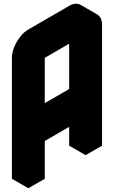

<svg xmlns="http://www.w3.org/2000/svg" viewBox="-20 -946 603 1016"><path d="M217 -740 433 -865Q467 -885 493.5 -870Q520 -855 520 -815V-175L433 -125V-325L217 -200V0L130 50V-590Q130 -617 142 -646.5Q154 -676 174 -701.5Q194 -727 217 -740ZM433 -425V-765L217 -640V-300ZM433 -325V-125L346 -175V-375ZM433 -765V-425L346 -475V-815ZM433 -425 217 -300 130 -350 346 -475ZM494 -870Q467 -885 433 -865L217 -740Q194 -727 174 -701.5Q154 -676 142 -646.5Q130 -617 130 -590V50L43 0V-640Q43 -667 55 -696.5Q67 -726 87 -751.5Q107 -777 130 -790L346 -915Q381 -935 407 -920Z"/></svg>

Font: Nabla Normal
Style: Regular
Weight: 400
Designer: Arthur Reinders Folmer
Version: Version 1.000